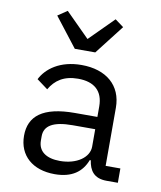

<svg xmlns="http://www.w3.org/2000/svg" viewBox="-87 -842 774 924"><g transform="rotate(10 300.0 -380.5)"><path d="M550 0V-70H478V-354C478 -463 401 -528 280 -528C175 -528 110 -478 83 -424L137 -384C164 -431 206 -460 275 -460C354 -460 398 -422 398 -346V-295H288C132 -295 66 -241 66 -145C66 -48 135 12 243 12C327 12 375 -24 398 -84H403C410 -36 432 0 495 0ZM257 -55C190 -55 150 -83 150 -136V-157C150 -208 192 -235 288 -235H398V-150C398 -97 339 -55 257 -55ZM334 -599 445 -742 403 -773 286 -656 169 -773 123 -742 234 -599Z"/></g></svg>

Font: IBM Mono
Style: Regular
Weight: 400
Monospace: yes
Designer: Mike Abbink, Paul van der Laan, Pieter van Rosmalen
Foundry: Bold Monday
Version: Version 2.3